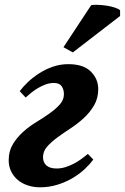

<svg xmlns="http://www.w3.org/2000/svg" viewBox="-20 -785 531 817"><path d="M17 -103Q17 -142 34.5 -171Q52 -200 78 -223.5Q104 -247 134.5 -265.5Q165 -284 191 -302.5Q217 -321 234.5 -340.5Q252 -360 252 -384Q252 -404 242.5 -418Q233 -432 209 -432Q192 -432 175 -426Q158 -420 142 -410.5Q126 -401 112.5 -390Q99 -379 89 -370L64 -397Q77 -415 98 -435Q119 -455 146 -472.5Q173 -490 204.5 -501Q236 -512 271 -512Q335 -512 366.5 -480.5Q398 -449 398 -406Q398 -367 380.5 -337Q363 -307 337 -283Q311 -259 280.5 -239Q250 -219 224 -200Q198 -181 180.5 -161Q163 -141 163 -116Q163 -94 177.5 -81Q192 -68 221 -68Q240 -68 259 -74Q278 -80 295 -89Q312 -98 327 -109Q342 -120 354 -130L377 -106Q364 -88 342 -67Q320 -46 291 -28.5Q262 -11 226 0.5Q190 12 150 12Q123 12 98.5 4Q74 -4 56 -19Q38 -34 27.5 -55.5Q17 -77 17 -103ZM368 -763Q376 -765 394.5 -764.5Q413 -764 433 -761Q453 -758 469.5 -752.5Q486 -747 491 -741V-717L290 -562L250 -584Z"/></svg>

Font: PT Serif
Style: Bold Italic
Weight: 700
Italic angle: -12°
Designer: A.Korolkova, O.Umpeleva, V.Yefimov
Foundry: ParaType Ltd
Version: Version 1.000W OFL